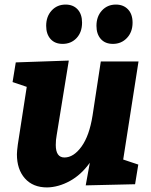

<svg xmlns="http://www.w3.org/2000/svg" viewBox="-20 -806 661 840"><path d="M586 -537 519 -108 585 -86 571 0 355 5 373 -94Q335 -41 285.5 -14Q236 13 186 14Q124 14 89 -25.5Q54 -65 54 -131Q54 -144 58 -174L97 -426L35 -447L49 -533L281 -541L228 -215Q224 -194 224 -172Q224 -117 262 -117Q302 -117 336.5 -164.5Q371 -212 385 -301L421 -537ZM182 -693Q182 -734 206 -760Q230 -786 267 -786Q300 -786 319.5 -765Q339 -744 339 -707Q339 -665 315 -639.5Q291 -614 254 -614Q220 -614 201 -635.5Q182 -657 182 -693ZM402 -693Q402 -734 426 -760Q450 -786 487 -786Q520 -786 540 -765Q560 -744 560 -707Q560 -666 535.5 -640Q511 -614 474 -614Q440 -614 421 -635.5Q402 -657 402 -693Z"/></svg>

Font: Bitter Pro ExtraBold
Style: Italic
Weight: 800
Italic angle: -9°
Designer: Sol Matas, and Bitter project Authors
Foundry: Sol Matas
Version: Version 1.010